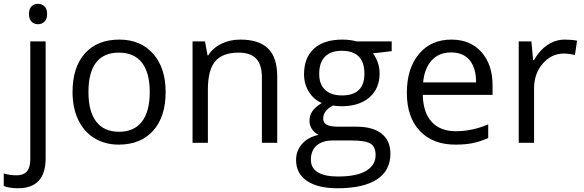

<svg xmlns="http://www.w3.org/2000/svg" viewBox="-74 -754 3082 1014"><path d="M21 240.2Q-25.4 240.2 -54.2 228V162.1Q-20.5 171.9 12.2 171.9Q50.3 171.9 68.1 151.1Q85.9 130.4 85.9 87.9V-535.2H167V82Q167 240.2 21 240.2ZM79.1 -680.2Q79.1 -708 92.8 -720.9Q106.4 -733.9 127 -733.9Q146.5 -733.9 160.6 -720.7Q174.8 -707.5 174.8 -680.2Q174.8 -652.8 160.6 -639.4Q146.5 -626 127 -626Q106.4 -626 92.8 -639.4Q79.1 -652.8 79.1 -680.2Z M800.8 -268.1Q800.8 -137.2 734.9 -63.7Q668.9 9.8 552.7 9.8Q481 9.8 425.3 -23.9Q369.6 -57.6 339.4 -120.6Q309.1 -183.6 309.1 -268.1Q309.1 -398.9 374.5 -471.9Q439.9 -544.9 556.2 -544.9Q668.5 -544.9 734.6 -470.2Q800.8 -395.5 800.8 -268.1ZM393.1 -268.1Q393.1 -165.5 434.1 -111.8Q475.1 -58.1 554.7 -58.1Q634.3 -58.1 675.5 -111.6Q716.8 -165 716.8 -268.1Q716.8 -370.1 675.5 -423.1Q634.3 -476.1 553.7 -476.1Q474.1 -476.1 433.6 -423.8Q393.1 -371.6 393.1 -268.1Z M1309.1 0V-346.2Q1309.1 -411.6 1279.3 -443.8Q1249.5 -476.1 1186 -476.1Q1102.1 -476.1 1063 -430.7Q1023.9 -385.3 1023.9 -280.8V0H942.9V-535.2H1008.8L1022 -461.9H1025.9Q1050.8 -501.5 1095.7 -523.2Q1140.6 -544.9 1195.8 -544.9Q1292.5 -544.9 1341.3 -498.3Q1390.1 -451.7 1390.1 -349.1V0Z M1994.6 -535.2V-483.9L1895.5 -472.2Q1909.2 -455.1 1919.9 -427.5Q1930.7 -399.9 1930.7 -365.2Q1930.7 -286.6 1877 -239.7Q1823.2 -192.9 1729.5 -192.9Q1705.6 -192.9 1684.6 -196.8Q1632.8 -169.4 1632.8 -127.9Q1632.8 -106 1650.9 -95.5Q1668.9 -85 1712.9 -85H1807.6Q1894.5 -85 1941.2 -48.3Q1987.8 -11.7 1987.8 58.1Q1987.8 147 1916.5 193.6Q1845.2 240.2 1708.5 240.2Q1603.5 240.2 1546.6 201.2Q1489.7 162.1 1489.7 90.8Q1489.7 42 1521 6.3Q1552.2 -29.3 1608.9 -42Q1588.4 -51.3 1574.5 -70.8Q1560.5 -90.3 1560.5 -116.2Q1560.5 -145.5 1576.2 -167.5Q1591.8 -189.5 1625.5 -210Q1584 -227.1 1557.9 -268.1Q1531.7 -309.1 1531.7 -361.8Q1531.7 -449.7 1584.5 -497.3Q1637.2 -544.9 1733.9 -544.9Q1775.9 -544.9 1809.6 -535.2ZM1567.9 89.8Q1567.9 133.3 1604.5 155.8Q1641.1 178.2 1709.5 178.2Q1811.5 178.2 1860.6 147.7Q1909.7 117.2 1909.7 64.9Q1909.7 21.5 1882.8 4.6Q1856 -12.2 1781.7 -12.2H1684.6Q1629.4 -12.2 1598.6 14.2Q1567.9 40.5 1567.9 89.8ZM1611.8 -363.8Q1611.8 -307.6 1643.6 -278.8Q1675.3 -250 1731.9 -250Q1850.6 -250 1850.6 -365.2Q1850.6 -485.8 1730.5 -485.8Q1673.3 -485.8 1642.6 -455.1Q1611.8 -424.3 1611.8 -363.8Z M2330.6 9.8Q2211.9 9.8 2143.3 -62.5Q2074.7 -134.8 2074.7 -263.2Q2074.7 -392.6 2138.4 -468.8Q2202.1 -544.9 2309.6 -544.9Q2410.2 -544.9 2468.8 -478.8Q2527.3 -412.6 2527.3 -304.2V-252.9H2158.7Q2161.1 -158.7 2206.3 -109.9Q2251.5 -61 2333.5 -61Q2419.9 -61 2504.4 -97.2V-24.9Q2461.4 -6.3 2423.1 1.7Q2384.8 9.8 2330.6 9.8ZM2308.6 -477.1Q2244.1 -477.1 2205.8 -435.1Q2167.5 -393.1 2160.6 -318.8H2440.4Q2440.4 -395.5 2406.2 -436.3Q2372.1 -477.1 2308.6 -477.1Z M2909.7 -544.9Q2945.3 -544.9 2973.6 -539.1L2962.4 -463.9Q2929.2 -471.2 2903.8 -471.2Q2838.9 -471.2 2792.7 -418.5Q2746.6 -365.7 2746.6 -287.1V0H2665.5V-535.2H2732.4L2741.7 -436H2745.6Q2775.4 -488.3 2817.4 -516.6Q2859.4 -544.9 2909.7 -544.9Z"/></svg>

Font: f06041945
Style: Regular
Weight: 400
Foundry: Ascender Corporation
Version: Version 1.10